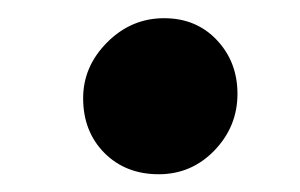

<svg xmlns="http://www.w3.org/2000/svg" viewBox="-20 -357 331 212"><path d="M71.8 -248.5Q71.8 -283.7 98.4 -310.3Q125 -336.9 161.1 -336.9Q196.8 -336.9 219.5 -312.7Q242.2 -288.6 242.2 -253.4Q242.2 -217.3 216.8 -190.9Q191.4 -164.6 155.3 -164.6Q118.7 -164.6 95.2 -188.2Q71.8 -211.9 71.8 -248.5Z"/></svg>

Font: Cooper*
Style: Bold Italic
Weight: 700
Italic angle: -7°
Designer: Owen Earl
Foundry: indestructible type*
Version: Version 0.001